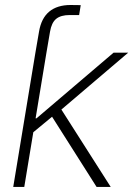

<svg xmlns="http://www.w3.org/2000/svg" viewBox="-20 -737 525 757"><path d="M101.6 -419.9 119.6 -529.3 133.8 -611.8Q142.6 -665 174.1 -691.2Q205.6 -717.3 258.3 -717.3Q268.6 -717.3 279.3 -717Q290 -716.8 298.3 -716.8L292 -677.7Q283.2 -677.7 272.5 -677.7Q261.7 -677.7 254.9 -677.7Q219.7 -677.7 201.4 -662.6Q183.1 -647.5 177.2 -611.8L163.1 -529.3L145 -419.9ZM104.5 -210 114.7 -270.5H124L427.7 -529.3H485.4L208.5 -293.5L203.1 -291.5ZM32.2 0 119.6 -529.3H163.1L75.7 0ZM360.8 0 178.7 -287.1 214.8 -316.4 416.5 0Z"/></svg>

Font: Inter 24pt ExtraLight
Style: Italic
Weight: 250
Italic angle: -9.3988°
Version: Version 4.001;git-66647c0bb